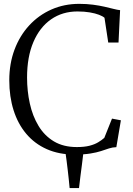

<svg xmlns="http://www.w3.org/2000/svg" viewBox="-20 -772 674 972"><path d="M332.5 180Q330.5 157.5 328 134.5Q325.5 111.5 322.8 88.2Q320 65 317.2 42.2Q314.5 19.5 311 -2.5L402.5 -2Q399.5 27.5 395.2 58.2Q391 89 387.2 119.8Q383.5 150.5 380 180ZM358.5 10.5Q278.5 10.5 216.8 -17Q155 -44.5 112.8 -94.8Q70.5 -145 48.8 -213.8Q27 -282.5 27 -365.5Q27 -450 53.5 -520.8Q80 -591.5 128 -643.5Q176 -695.5 240.5 -724Q305 -752.5 381 -752.5Q419 -752.5 451 -748.2Q483 -744 509 -738Q535 -732 554.8 -727Q574.5 -722 588 -720.5L580 -556.5H528L509 -682Q500 -690 481.2 -697.2Q462.5 -704.5 435 -709.2Q407.5 -714 372 -714Q296 -714 238.5 -674Q181 -634 149 -559Q117 -484 117 -379.5Q117 -311 131 -247.8Q145 -184.5 175 -134.8Q205 -85 253 -56.2Q301 -27.5 369 -27.5Q407 -27.5 433.2 -34.2Q459.5 -41 477.2 -51.8Q495 -62.5 508 -74L547 -171.5L592 -163L569 -27Q549.5 -26.5 531.5 -20.5Q513.5 -14.5 491.5 -7.2Q469.5 0 437.5 5.2Q405.5 10.5 358.5 10.5Z"/></svg>

Font: Merriweather 72pt Light
Style: Regular
Weight: 300
Version: Version 2.100